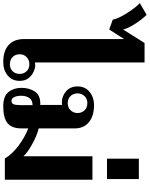

<svg xmlns="http://www.w3.org/2000/svg" viewBox="27 -1048 945 1212"><g transform="rotate(90 500.0 -442.5)"><path d="M141 -122V-753L81 -659L19 -681Q11 -719 -25 -774.5Q-61 -830 -86 -852L-12 -895Q15 -869 44 -824Q73 -779 81 -747L166 -882H289V-190Q299 -192 305 -192Q323 -192 346.5 -182Q370 -172 387.5 -150Q405 -128 405 -94Q405 -46 371 -18Q337 10 286 10Q216 10 178.5 -24Q141 -58 141 -122ZM361 -94Q361 -120 344 -137.5Q327 -155 300 -155Q273 -155 255 -137.5Q237 -120 237 -94Q237 -67 254 -49.5Q271 -32 300 -32Q328 -32 344.5 -49.5Q361 -67 361 -94Z M449 -105Q449 -153 471.5 -188.5Q494 -224 550 -224Q555 -224 557 -223V-362Q552 -360 540 -360Q502 -360 471 -386.5Q440 -413 440 -459Q440 -506 474 -534.5Q508 -563 559 -563Q626 -563 665.5 -531Q705 -499 705 -441V-214Q752 -202 806.5 -171.5Q861 -141 881 -117V-553H1029V0H895Q868 -46 815.5 -85.5Q763 -125 705 -148V-105Q705 -44 672 -17Q639 10 565 10Q502 10 475.5 -23Q449 -56 449 -105ZM608 -459Q608 -485 591 -503Q574 -521 545 -521Q518 -521 501 -503Q484 -485 484 -459Q484 -432 501 -414.5Q518 -397 545 -397Q573 -397 590.5 -415Q608 -433 608 -459ZM558 -100V-175Q527 -175 513 -154.5Q499 -134 499 -103Q499 -76 507.5 -59Q516 -42 531 -42Q546 -42 552 -54Q558 -66 558 -100Z M896 -846H1025V-645H896Z"/></g></svg>

Font: Taviraj SemiBold
Style: Regular
Weight: 600
Designer: Katatrad Team
Foundry: CadsonDemak
Version: Version 1.001